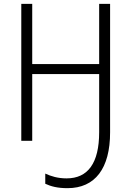

<svg xmlns="http://www.w3.org/2000/svg" viewBox="-20 -734 684 1001"><path d="M554 -44V-714H497V-400H148V-714H91V0H148V-348H497V-45C497 117 438 196 327 196C282 196 246 185 216 171V224C246 238 280 247 332 247C476 247 554 144 554 -44Z"/></svg>

Font: Noto Sans SemiCondensed Light
Style: Regular
Weight: 300
Width: 4
Designer: Monotype Design Team
Foundry: Monotype Imaging Inc.
Version: Version 2.013